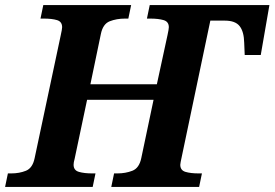

<svg xmlns="http://www.w3.org/2000/svg" viewBox="-43 -734 1078 754"><path d="M-23 0 -12 -53H1Q33 -53 59 -63.5Q85 -74 93 -113L195 -593Q201 -620 201 -627Q201 -649 181 -655Q161 -661 129 -661H116L127 -714H472L461 -661H448Q415 -661 388 -650.5Q361 -640 353 -600L312 -403H573L615 -597Q620 -620 620 -627Q620 -649 599.5 -655Q579 -661 547 -661H534L545 -714H1015L981 -518H918L916 -566Q915 -610 898 -631.5Q881 -653 840 -653H783L669 -110Q668 -105 666.5 -98Q665 -91 665 -87Q665 -65 685.5 -59Q706 -53 737 -53H750L739 0H394L405 -53H418Q450 -53 477 -63.5Q504 -74 512 -114L560 -342H299L250 -110Q246 -96 246 -87Q246 -65 267 -59Q288 -53 319 -53H332L321 0Z"/></svg>

Font: Noto Serif
Style: Bold Italic
Weight: 700
Italic angle: -12°
Designer: Monotype Design Team
Foundry: Monotype Imaging Inc.
Version: Version 2.013